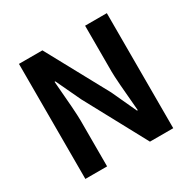

<svg xmlns="http://www.w3.org/2000/svg" viewBox="-162 -906 1074 1071"><g transform="rotate(-30 374.5 -370.5)"><path d="M91 0V-741H242L457 -346L531 -186H536Q517 -395 517 -445V-741H657V0H507L293 -396L218 -555H213Q231 -349 231 -297V0Z"/></g></svg>

Font: Swei Fan Sans CJK TC
Style: Bold
Weight: 700
Version: Version 2.130